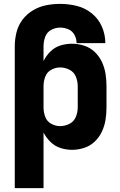

<svg xmlns="http://www.w3.org/2000/svg" viewBox="-20 -763 616 988"><path d="M56 205H204V-81Q218 -54 240 -32.5Q262 -11 291 -1.5Q320 8 351 8Q382 8 413 -2Q444 -12 467.5 -34.5Q491 -57 504.5 -86Q518 -115 523 -146.5Q528 -178 528 -210V-320Q528 -352 523 -383.5Q518 -415 504.5 -444Q491 -473 467.5 -495.5Q444 -518 413 -528Q382 -538 351 -538Q320 -538 291 -529Q262 -520 240 -498.5Q218 -477 204 -449V-525Q204 -549 212.5 -573Q221 -597 243 -609Q265 -621 290 -621Q312 -621 332.5 -612Q353 -603 363.5 -583Q374 -563 374 -541H522Q522 -585 504.5 -625.5Q487 -666 452.5 -694Q418 -722 375.5 -732.5Q333 -743 290 -743Q253 -743 217.5 -736Q182 -729 150 -710Q118 -691 96 -662Q74 -633 65 -597Q56 -561 56 -525ZM289 -114Q265 -114 243 -126.5Q221 -139 212.5 -162.5Q204 -186 204 -210V-320Q204 -344 212.5 -367.5Q221 -391 243 -403.5Q265 -416 289 -416Q314 -416 337 -404.5Q360 -393 370 -369Q380 -345 380 -320V-210Q380 -185 370 -161Q360 -137 337 -125.5Q314 -114 289 -114Z"/></svg>

Font: Iosevka Sparkle Heavy
Style: Regular
Weight: 900
Designer: Belleve Invis
Foundry: Belleve Invis
Version: Version 4.5.0; ttfautohint (v1.8.3)